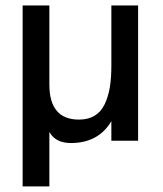

<svg xmlns="http://www.w3.org/2000/svg" viewBox="-20 -513 593 700"><path d="M62.5 166.5V-493H160V-204.5Q160 -77 268 -77Q302 -77 325.5 -91.5Q349 -106 362 -133.8Q375 -161.5 380.5 -195.2Q386 -229 386 -273V-493H483.5V0H386V-71Q338.5 8.5 238.5 8.5Q182.5 8.5 160 -32V166.5Z"/></svg>

Font: HK Grotesk Medium
Style: Regular
Weight: 500
Designer: Alfredo Marco Pradil
Foundry: Hanken Design Co.
Version: Version 3.001;FEAKit 1.0